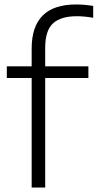

<svg xmlns="http://www.w3.org/2000/svg" viewBox="-20 -838 436 858"><path d="M121.5 0V-489.5H10.5V-541.5H121.5V-621Q121.5 -818 319.5 -818Q357 -818 396.5 -811.5V-758.5Q358 -765.5 323.5 -765.5Q251.5 -765.5 216.8 -733.5Q182 -701.5 182 -624.5V-541.5H375V-489.5H182V0Z"/></svg>

Font: Encode Sans SmExp Lt
Style: Regular
Weight: 300
Width: 6
Designer: Multiple Designers
Foundry: Impallari Type
Version: Version 3.002; ttfautohint (v1.8.3) -l 8 -r 50 -G 200 -x 14 